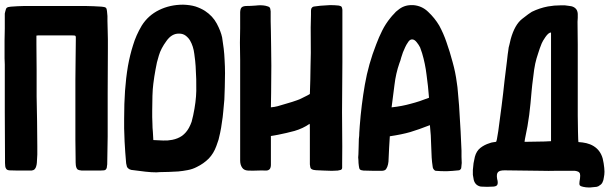

<svg xmlns="http://www.w3.org/2000/svg" viewBox="-21 -748 2671 842"><path d="M138.7 -554.7Q138.7 -498 139.6 -440.4Q139.6 -382.8 139.6 -325.2Q140.6 -270.5 141.6 -215.8Q142.6 -161.1 142.6 -106.4Q142.6 -86.9 142.6 -70.3Q141.6 -53.7 140.6 -34.2Q140.6 -30.3 139.6 -26.4Q138.7 -22.5 137.7 -18.6Q135.7 -10.7 130.9 -5.9Q126 -1 117.2 0Q95.7 0 58.6 0Q21.5 -1 18.6 -1Q10.7 -2 6.8 -6.8Q2.9 -11.7 2 -18.6Q2 -26.4 1 -33.2Q1 -41 1 -47.9Q1 -154.3 0 -256.8Q0 -359.4 0 -464.8Q0 -478.5 -1 -492.2Q-1 -505.9 -1 -519.5Q-1 -544.9 -1 -571.3Q0 -597.7 0 -623Q0 -637.7 0 -651.4Q0 -665 0 -678.7Q0 -683.6 0 -688.5Q1 -693.4 2 -697.3Q4.9 -710.9 8.8 -713.9Q13.7 -717.8 26.4 -718.8Q41 -719.7 55.7 -720.7Q70.3 -721.7 85 -721.7Q115.2 -721.7 160.2 -721.7Q205.1 -721.7 235.4 -721.7Q265.6 -721.7 294.9 -721.7Q309.6 -721.7 324.2 -721.7Q338.9 -721.7 354.5 -721.7Q372.1 -721.7 389.6 -720.7Q407.2 -719.7 424.8 -718.8Q438.5 -717.8 443.4 -713.9Q447.3 -710 448.2 -699.2Q449.2 -688.5 450.2 -677.7Q450.2 -667 450.2 -656.2Q451.2 -636.7 451.2 -616.2Q451.2 -595.7 452.1 -576.2Q452.1 -565.4 452.1 -554.7Q452.1 -543.9 452.1 -533.2Q452.1 -437.5 451.2 -341.8Q451.2 -246.1 451.2 -149.4Q450.2 -117.2 450.2 -87.9Q449.2 -59.6 449.2 -27.3Q449.2 -23.4 448.2 -20.5Q448.2 -16.6 447.3 -12.7Q446.3 -8.8 443.4 -4.9Q440.4 -2 435.5 -1Q429.7 0 392.6 0Q380.9 0 371.1 0Q350.6 0 337.9 0Q325.2 -1 319.3 -4.9Q313.5 -9.8 311.5 -23.4Q310.5 -29.3 310.5 -60.5Q309.6 -90.8 309.6 -133.8Q309.6 -198.2 309.6 -274.4Q309.6 -350.6 309.6 -397.5Q309.6 -441.4 310.5 -485.4Q311.5 -529.3 311.5 -573.2Q312.5 -587.9 309.6 -590.8Q307.6 -592.8 293 -592.8Q265.6 -592.8 222.7 -592.8Q179.7 -592.8 152.3 -592.8Q149.4 -592.8 146.5 -592.8Q143.6 -591.8 138.7 -591.8Q138.7 -591.8 138.7 -591.8Q138.7 -582 138.7 -573.2Q138.7 -563.5 138.7 -554.7Z M540 -458Q548.8 -506.8 562.5 -549.8Q575.2 -592.8 600.6 -635.7Q628.9 -680.7 676.8 -704.1Q724.6 -727.5 782.2 -727.5Q812.5 -726.6 835.9 -719.7Q859.4 -711.9 877.9 -700.2Q912.1 -677.7 929.7 -644.5Q947.3 -611.3 953.1 -584Q957 -560.5 960 -535.2Q962.9 -510.7 963.9 -486.3Q965.8 -456.1 965.8 -426.8Q965.8 -396.5 964.8 -366.2Q963.9 -338.9 962.9 -311.5Q960.9 -285.2 958 -257.8Q956.1 -234.4 952.1 -210.9Q949.2 -187.5 944.3 -165Q941.4 -150.4 937.5 -135.7Q932.6 -121.1 927.7 -107.4Q916 -75.2 894.5 -52.7Q872.1 -30.3 841.8 -15.6Q823.2 -5.9 801.8 -2Q781.2 2 760.7 3.9Q740.2 4.9 719.7 5.9Q699.2 5.9 679.7 6.8Q671.9 7.8 665 7.8Q642.6 7.8 617.2 4.9Q581.1 1 554.7 -2.9Q545.9 -4.9 541 -9.8Q535.2 -14.6 534.2 -23.4Q533.2 -25.4 533.2 -27.3Q532.2 -30.3 532.2 -32.2Q530.3 -55.7 528.3 -80.1Q526.4 -103.5 525.4 -127Q524.4 -157.2 523.4 -184.6Q523.4 -209 523.4 -223.6Q523.4 -225.6 523.4 -227.5Q523.4 -294.9 527.3 -349.6Q531.2 -405.3 540 -458ZM734.4 -134.8Q758.8 -139.6 777.3 -152.3Q795.9 -166 807.6 -187.5Q814.5 -200.2 819.3 -213.9Q823.2 -228.5 826.2 -242.2Q838.9 -301.8 839.8 -349.6Q840.8 -396.5 836.9 -458Q835.9 -477.5 831.1 -511.7Q827.1 -544.9 812.5 -570.3Q804.7 -583 793 -591.8Q781.2 -600.6 764.6 -600.6Q732.4 -601.6 709 -568.4Q684.6 -535.2 675.8 -504.9Q666 -474.6 661.1 -443.4Q655.3 -412.1 651.4 -380.9Q648.4 -358.4 647.5 -327.1Q646.5 -295.9 646.5 -262.7Q646.5 -242.2 646.5 -234.4Q646.5 -225.6 647.5 -205.1Q647.5 -187.5 649.4 -169.9Q650.4 -152.3 651.4 -133.8Q673.8 -132.8 694.3 -131.8Q714.8 -130.9 734.4 -134.8Z M1167 -25.4Q1167 -13.7 1162.1 -6.8Q1156.2 0 1145.5 0Q1126 -1 1106.4 0Q1087.9 1 1066.4 0Q1048.8 -1 1041 -12.7Q1032.2 -25.4 1032.2 -43.9Q1032.2 -66.4 1032.2 -95.7Q1032.2 -125 1032.2 -148.4Q1032.2 -166 1032.2 -220.7Q1032.2 -275.4 1032.2 -338.9Q1032.2 -417 1032.2 -485.4Q1031.2 -553.7 1031.2 -560.5Q1032.2 -591.8 1032.2 -624Q1032.2 -656.2 1032.2 -688.5Q1032.2 -689.5 1032.2 -691.4Q1032.2 -693.4 1032.2 -695.3Q1033.2 -710 1038.1 -714.8Q1043 -720.7 1057.6 -721.7Q1078.1 -721.7 1100.6 -723.6Q1124 -726.6 1143.6 -722.7Q1157.2 -719.7 1161.1 -715.8Q1165 -711.9 1166 -698.2Q1166 -675.8 1166 -654.3Q1167 -632.8 1167 -610.4Q1168 -584 1168 -543Q1168.9 -502.9 1168.9 -460Q1168 -395.5 1168 -339.8Q1167 -285.2 1167 -277.3Q1175.8 -278.3 1182.6 -279.3Q1189.5 -280.3 1196.3 -282.2Q1217.8 -288.1 1239.3 -294.9Q1260.7 -300.8 1282.2 -308.6Q1293.9 -312.5 1304.7 -318.4Q1315.4 -323.2 1326.2 -329.1Q1332 -332 1335 -334Q1337.9 -335.9 1337.9 -335.9Q1338.9 -360.4 1339.8 -397.5Q1340.8 -433.6 1340.8 -458Q1342.8 -516.6 1341.8 -571.3Q1340.8 -627 1342.8 -683.6Q1342.8 -687.5 1342.8 -692.4Q1342.8 -696.3 1342.8 -701.2Q1342.8 -710 1346.7 -713.9Q1349.6 -718.8 1358.4 -719.7Q1383.8 -723.6 1411.1 -724.6Q1418.9 -725.6 1426.8 -725.6Q1446.3 -725.6 1464.8 -723.6Q1473.6 -721.7 1476.6 -718.8Q1479.5 -714.8 1480.5 -705.1Q1480.5 -683.6 1480.5 -663.1Q1480.5 -647.5 1480.5 -630.9Q1480.5 -626 1480.5 -622.1Q1480.5 -548.8 1480.5 -476.6Q1480.5 -403.3 1479.5 -331.1Q1478.5 -257.8 1479.5 -181.6Q1480.5 -104.5 1479.5 -32.2Q1479.5 -27.3 1479.5 -22.5Q1479.5 -17.6 1479.5 -12.7Q1479.5 -5.9 1473.6 -2.9Q1466.8 -1 1460 0Q1448.2 1 1437.5 1Q1433.6 1 1429.7 1Q1415 0 1399.4 0Q1388.7 0 1377 -1Q1365.2 -1 1354.5 -2.9Q1349.6 -3.9 1344.7 -6.8Q1340.8 -9.8 1339.8 -14.6Q1338.9 -20.5 1337.9 -27.3Q1337.9 -34.2 1337.9 -40Q1337.9 -54.7 1337.9 -76.2Q1337.9 -97.7 1337.9 -120.1Q1337.9 -152.3 1337.9 -178.7Q1337.9 -205.1 1336.9 -205.1Q1307.6 -184.6 1270.5 -173.8Q1234.4 -164.1 1199.2 -157.2Q1191.4 -155.3 1183.6 -154.3Q1174.8 -152.3 1166 -151.4Q1166 -151.4 1167 -151.4Q1167 -146.5 1167 -99.6Q1167 -52.7 1167 -25.4Z M1688.5 -150.4Q1687.5 -142.6 1685.5 -100.6Q1683.6 -58.6 1682.6 -39.1Q1682.6 -36.1 1681.6 -33.2Q1681.6 -30.3 1680.7 -27.3Q1677.7 -14.6 1672.9 -7.8Q1668.9 0 1655.3 1Q1637.7 1 1614.3 1Q1590.8 0 1573.2 0Q1561.5 -1 1557.6 -4.9Q1553.7 -8.8 1552.7 -20.5Q1550.8 -33.2 1550.8 -45.9Q1549.8 -51.8 1549.8 -57.6Q1549.8 -64.5 1550.8 -71.3Q1551.8 -87.9 1551.8 -104.5Q1551.8 -122.1 1552.7 -138.7Q1554.7 -152.3 1554.7 -167Q1555.7 -180.7 1556.6 -195.3Q1563.5 -287.1 1579.1 -377Q1594.7 -466.8 1628.9 -553.7Q1640.6 -585 1655.3 -614.3Q1669.9 -643.6 1691.4 -669.9Q1698.2 -678.7 1707 -687.5Q1714.8 -697.3 1724.6 -704.1Q1750 -725.6 1783.2 -725.6Q1787.1 -725.6 1791 -725.6Q1829.1 -722.7 1856.4 -696.3Q1885.7 -668.9 1905.3 -635.7Q1923.8 -601.6 1936.5 -564.5Q1952.1 -520.5 1963.9 -475.6Q1976.6 -430.7 1982.4 -384.8Q1985.4 -368.2 1987.3 -341.8Q1990.2 -315.4 1992.2 -285.2Q1996.1 -229.5 1999 -171.9Q2002 -113.3 2002.9 -86.9Q2002.9 -73.2 2002.9 -60.5Q2003.9 -47.9 2003.9 -33.2Q2003.9 -28.3 2002.9 -23.4Q2002.9 -18.6 2002 -13.7Q2002 -7.8 1998 -4.9Q1995.1 -1 1990.2 -1Q1961.9 2 1937.5 2.9Q1935.5 2.9 1933.6 2.9Q1911.1 2.9 1888.7 1Q1886.7 0 1883.8 -2Q1880.9 -4.9 1879.9 -6.8Q1877.9 -9.8 1877 -13.7Q1876 -17.6 1876 -20.5Q1871.1 -51.8 1870.1 -104.5Q1869.1 -157.2 1864.3 -199.2Q1864.3 -199.2 1864.3 -199.2Q1814.5 -179.7 1778.3 -168.9Q1741.2 -158.2 1688.5 -150.4ZM1860.4 -319.3Q1856.4 -372.1 1849.6 -419.9Q1843.8 -468.8 1830.1 -514.6Q1826.2 -527.3 1821.3 -540Q1815.4 -551.8 1806.6 -562.5Q1796.9 -575.2 1786.1 -575.2Q1775.4 -575.2 1767.6 -561.5Q1760.7 -551.8 1755.9 -541Q1751 -530.3 1746.1 -518.6Q1742.2 -506.8 1738.3 -495.1Q1735.4 -482.4 1730.5 -470.7Q1714.8 -425.8 1709 -376Q1703.1 -326.2 1696.3 -277.3Q1697.3 -277.3 1697.3 -277.3Q1742.2 -282.2 1780.3 -293Q1818.4 -302.7 1860.4 -319.3Z M2582 -107.4Q2597.7 -97.7 2607.4 -84Q2617.2 -70.3 2622.1 -52.7Q2627 -32.2 2628.9 -11.7Q2629.9 -2.9 2629.9 4.9Q2629.9 17.6 2627 31.2Q2626 42 2621.1 51.8Q2617.2 60.5 2606.4 66.4Q2604.5 68.4 2601.6 69.3Q2598.6 70.3 2595.7 71.3Q2581.1 73.2 2566.4 74.2Q2563.5 74.2 2561.5 74.2Q2548.8 74.2 2536.1 71.3Q2525.4 69.3 2521.5 64.5Q2518.6 59.6 2520.5 47.9Q2521.5 42 2522.5 35.2Q2523.4 29.3 2523.4 22.5Q2523.4 12.7 2519.5 8.8Q2515.6 3.9 2505.9 2Q2502 1 2499 1Q2495.1 1 2491.2 1Q2456.1 1 2420.9 1Q2384.8 2 2349.6 1Q2309.6 1 2270.5 0Q2231.4 0 2191.4 -1Q2169.9 -1 2163.1 6.8Q2155.3 14.6 2159.2 37.1Q2160.2 39.1 2160.2 41Q2161.1 43 2161.1 44.9Q2163.1 57.6 2159.2 63.5Q2155.3 69.3 2142.6 70.3Q2128.9 71.3 2115.2 71.3Q2101.6 71.3 2087.9 70.3Q2076.2 68.4 2067.4 60.5Q2059.6 52.7 2056.6 41Q2054.7 30.3 2052.7 18.6Q2052.7 11.7 2052.7 4.9Q2052.7 1 2052.7 -2.9Q2053.7 -17.6 2055.7 -32.2Q2058.6 -46.9 2061.5 -60.5Q2068.4 -85.9 2085.9 -99.6Q2103.5 -113.3 2126 -120.1Q2132.8 -123 2140.6 -124Q2147.5 -125 2154.3 -126Q2157.2 -126 2164.1 -172.9Q2170.9 -220.7 2178.7 -283.2Q2181.6 -310.5 2185.5 -338.9Q2188.5 -366.2 2191.4 -392.6Q2197.3 -441.4 2202.1 -479.5Q2206.1 -516.6 2208 -526.4Q2209 -540 2212.9 -551.8Q2215.8 -564.5 2218.8 -577.1Q2236.3 -639.6 2268.6 -665Q2300.8 -690.4 2311.5 -696.3Q2345.7 -712.9 2381.8 -719.7Q2409.2 -724.6 2437.5 -724.6Q2447.3 -724.6 2456.1 -724.6Q2462.9 -723.6 2470.7 -722.7Q2477.5 -721.7 2484.4 -720.7Q2497.1 -717.8 2504.9 -709Q2511.7 -701.2 2512.7 -687.5Q2512.7 -678.7 2512.7 -669.9Q2511.7 -661.1 2511.7 -652.3Q2511.7 -602.5 2512.7 -551.8Q2512.7 -501 2512.7 -450.2Q2512.7 -398.4 2512.7 -345.7Q2512.7 -293 2512.7 -241.2Q2513.7 -213.9 2513.7 -170.9Q2514.6 -127.9 2515.6 -125Q2515.6 -125 2515.6 -125Q2534.2 -124 2550.8 -120.1Q2567.4 -116.2 2582 -107.4ZM2354.5 -557.6Q2345.7 -536.1 2338.9 -513.7Q2331.1 -491.2 2326.2 -468.8Q2321.3 -446.3 2317.4 -410.2Q2312.5 -374 2310.5 -350.6Q2305.7 -291 2299.8 -244.1Q2293.9 -197.3 2281.2 -138.7Q2280.3 -135.7 2280.3 -132.8Q2280.3 -129.9 2279.3 -126Q2308.6 -127 2337.9 -127Q2366.2 -127 2395.5 -128.9Q2395.5 -287.1 2395.5 -605.5Q2384.8 -605.5 2371.1 -585.9Q2358.4 -567.4 2354.5 -557.6Z"/></svg>

Font: KARPATY Font
Style: Regular
Weight: 400
Designer: Inna Sieryk
Version: Version 1.1